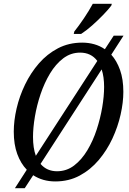

<svg xmlns="http://www.w3.org/2000/svg" viewBox="-20 -951 686 1018"><path d="M59 47 122 -51Q90 -84 71.5 -134.5Q53 -185 53 -253Q53 -311 68 -376Q83 -441 113 -503Q143 -565 186.5 -615Q230 -665 287.5 -695Q345 -725 416 -725Q449 -725 479.5 -716.5Q510 -708 536 -690L583 -762H635L570 -661Q599 -629 616.5 -580Q634 -531 634 -464Q634 -408 619.5 -343.5Q605 -279 576 -216.5Q547 -154 503.5 -102.5Q460 -51 402.5 -20Q345 11 273 11Q207 11 156 -22L111 47ZM155 -225Q155 -166 170 -125L496 -628Q463 -672 405 -672Q355 -672 315 -641.5Q275 -611 245 -561Q215 -511 195 -451.5Q175 -392 165 -332.5Q155 -273 155 -225ZM282 -43Q333 -43 373 -73.5Q413 -104 443 -154Q473 -204 492.5 -263.5Q512 -323 522 -382Q532 -441 532 -490Q532 -544 519 -583L195 -82Q212 -62 234 -52.5Q256 -43 282 -43ZM371 -771 374 -784Q398 -814 425 -854Q452 -894 472 -931H573L570 -921Q555 -901 527.5 -872.5Q500 -844 469 -816.5Q438 -789 410 -771Z"/></svg>

Font: Noto Serif Condensed
Style: Italic
Weight: 400
Width: 3
Italic angle: -12°
Designer: Monotype Design Team
Foundry: Monotype Imaging Inc.
Version: Version 2.014; ttfautohint (v1.8.4.7-5d5b)